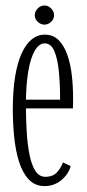

<svg xmlns="http://www.w3.org/2000/svg" viewBox="-20 -650 309 682"><path d="M138.5 11Q104 11 81.8 -13Q59.5 -37 47.2 -76.8Q35 -116.5 30.2 -165Q25.5 -213.5 25.5 -262.5Q25.5 -327 33.5 -376.5Q41.5 -426 56.5 -459.5Q71.5 -493 92.5 -510Q113.5 -527 139 -527Q169 -527 188.5 -507.2Q208 -487.5 219.2 -455Q230.5 -422.5 235 -383.5Q239.5 -344.5 239.5 -306.5Q239.5 -295.5 239.5 -285.2Q239.5 -275 239 -265H65.5V-296H193.5Q193.5 -351.5 189 -396.8Q184.5 -442 172.8 -469Q161 -496 139 -496Q118.5 -496 103.2 -469.5Q88 -443 80 -394.2Q72 -345.5 72 -278Q72 -229 74.8 -183Q77.5 -137 84.8 -100.8Q92 -64.5 105.5 -43.2Q119 -22 141 -22Q169 -22 183.8 -39.5Q198.5 -57 203.5 -73L231 -60Q223.5 -31.5 198 -10.2Q172.5 11 138.5 11ZM138 -562.5Q124.5 -562.5 114 -572.5Q103.5 -582.5 103.5 -595.5Q103.5 -609.5 114 -620Q124.5 -630.5 138 -630.5Q151 -630.5 161.5 -620Q172 -609.5 172 -595.5Q172 -582.5 161.5 -572.5Q151 -562.5 138 -562.5Z"/></svg>

Font: Imbue Thin 10pt ExtraLight
Style: Regular
Weight: 250
Version: Version 1.102